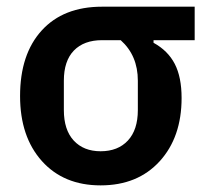

<svg xmlns="http://www.w3.org/2000/svg" viewBox="-20 -542 625 574"><path d="M280.8 12.2Q170.4 12.2 105.2 -60.5Q40 -133.3 40 -254.9Q40 -379.9 104.7 -450.9Q169.4 -522 285.2 -522H562V-421.9H439V-414.1Q481.9 -390.6 502.4 -351.1Q522.9 -311.5 522.9 -249Q522.9 -131.8 457.3 -59.8Q391.6 12.2 280.8 12.2ZM280.8 -89.8Q332.5 -89.8 362.3 -121.8Q392.1 -153.8 392.1 -212.9V-300.8Q392.1 -376 340.8 -421.9H285.2Q231 -421.9 200.9 -390.9Q170.9 -359.9 170.9 -300.8V-212.9Q170.9 -153.8 200.4 -121.8Q230 -89.8 280.8 -89.8Z"/></svg>

Font: Anuphan SemiBold
Style: Bold
Weight: 600
Designer: Mike Abbink, Paul van der Laan, Pieter van Rosmalen, Mint Tantisuwanna
Foundry: Bold Monday; Cadson Demak
Version: Version 3.002;hotconv 1.0.109;makeotfexe 2.5.65596